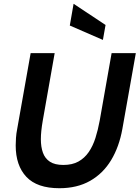

<svg xmlns="http://www.w3.org/2000/svg" viewBox="-20 -981 738 1015"><path d="M294 14Q176 14 119.5 -46Q63 -106 63 -212Q63 -229 64.5 -252Q66 -275 71 -300L142 -700H269L206 -343Q201 -314 198.5 -290Q196 -266 196 -245Q196 -204 207 -173.5Q218 -143 244 -126Q270 -109 315 -109Q362 -109 394.5 -127Q427 -145 449 -177Q471 -209 484.5 -251.5Q498 -294 507 -343L570 -700H698L627 -300Q610 -205 567.5 -134.5Q525 -64 456.5 -25Q388 14 294 14ZM524 -770 349 -846 369 -961 538 -849Z"/></svg>

Font: Cabin VF Beta
Style: Italic
Weight: 400
Italic angle: -7°
Designer: Pablo Impallari
Foundry: Pablo Impallari. http://www.impallari.com Igino Marini. http://www.ikern.com
Version: Version 2.300